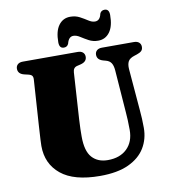

<svg xmlns="http://www.w3.org/2000/svg" viewBox="-98 -994 964 1097"><g transform="rotate(-10 384.0 -445.5)"><path d="M601.5 -310 583 -558.5Q581 -586.5 571.2 -601.8Q561.5 -617 541 -622.5L526.5 -626.5Q490.5 -636 490.5 -665.5Q490.5 -681 501 -690.5Q511.5 -700 530.5 -700H716Q735.5 -700 746 -690.5Q756.5 -681 756.5 -665.5Q756.5 -650 747.5 -641.5Q738.5 -633 720 -627L706 -622.5Q677.5 -613.5 668.8 -597Q660 -580.5 662 -553L682 -312.5Q687 -262 687 -207.5Q687 -143 655.8 -91.5Q624.5 -40 560 -10Q495.5 20 394.5 20Q243 20 167.8 -41.5Q92.5 -103 92.5 -207Q92.5 -220 93.8 -243.8Q95 -267.5 98.5 -322.5L116 -588.5Q117 -603 111.2 -610.5Q105.5 -618 87.5 -622L68 -626.5Q31.5 -635 31.5 -665.5Q31.5 -681 42 -690.5Q52.5 -700 72 -700H390Q409.5 -700 420 -690.5Q430.5 -681 430.5 -665.5Q430.5 -636 394 -627L373.5 -622Q350 -616.5 348.5 -589L331.5 -319.5Q329.5 -289 329 -263.2Q328.5 -237.5 328.5 -220Q328.5 -135.5 361.8 -98.5Q395 -61.5 453.5 -61.5Q523.5 -61.5 564.5 -101.2Q605.5 -141 605.5 -210Q605.5 -245.5 604.2 -267.8Q603 -290 601.5 -310ZM517.5 -743Q487.5 -743 463.5 -756Q439.5 -769 419.5 -782Q399.5 -795 381.5 -795Q354 -795 344.5 -756Q337 -738 317.5 -738Q290.5 -738 290.5 -773.5Q290.5 -838 315.5 -871.8Q340.5 -905.5 382.5 -905.5Q413 -905.5 437 -892.8Q461 -880 480.8 -867Q500.5 -854 518.5 -854Q547.5 -854 555.5 -893Q563 -911 583 -911Q609.5 -911 609.5 -875.5Q609.5 -811 584.5 -777Q559.5 -743 517.5 -743Z"/></g></svg>

Font: Fraunces 9pt S000 Black
Style: Regular
Weight: 900
Version: Version 1.000; ttfautohint (v1.8.3)